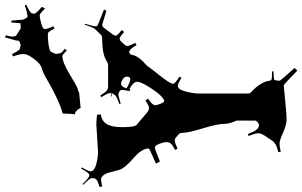

<svg xmlns="http://www.w3.org/2000/svg" viewBox="-259 -936 1233 783"><g transform="rotate(-90 357.5 -544.5)"><path d="M583.5 -1094.2 596.7 -1141.1 605 -1136.7 599.6 -1114.7Q600.6 -1094.7 604.5 -1094.7L632.8 -1076.7Q647.5 -1076.7 654.3 -1077.6L657.2 -1114.3L665 -1114.7Q668.5 -1070.3 668.9 -1066.9L675.8 -1053.7Q678.7 -1048.8 680.7 -1048.8Q696.8 -1048.8 727.1 -1060.1L729.5 -1053.7Q694.8 -1037.1 694.8 -1031.2L692.9 -1021.5Q693.4 -1013.7 721.2 -990.2L714.4 -977.5Q692.9 -999 688 -999Q673.3 -999 651.9 -992.4Q630.4 -985.8 630.4 -979.5Q630.4 -967.8 642.1 -943.8L632.8 -938.5Q619.6 -965.8 611.8 -965.8Q570.3 -965.8 546.4 -958.5Q536.6 -955.1 536.6 -951.9Q536.6 -948.7 534.7 -946.8L529.3 -935.1Q529.3 -921.4 533 -913.8Q536.6 -906.2 550.3 -896.5L542.5 -888.7Q525.9 -906.7 520.5 -906.7Q495.6 -906.7 447 -877.4Q398.4 -848.1 391.8 -845.9Q385.3 -843.8 378.9 -842Q372.6 -840.3 372.6 -838.4L311.5 -832.5Q311.5 -830.1 311.3 -830.1Q311 -830.1 309.6 -832.5Q296.9 -855.5 281.7 -855.5Q284.7 -855.5 286.1 -905.3Q339.8 -919.9 426.3 -970.2Q454.1 -986.8 470.9 -990.7Q487.8 -994.6 508.3 -1021.7Q528.8 -1048.8 528.8 -1064.7Q528.8 -1080.6 519 -1107.9L528.3 -1111.8Q544.4 -1079.6 551.3 -1079.6L565.4 -1076.7Q572.3 -1078.6 576.7 -1080.6Q578.6 -1081.1 580.1 -1082.5Q581.5 -1084 582.5 -1084.7Q583.5 -1085.4 583.5 -1089.4ZM129.4 -761.2 240.2 -768.1Q260.7 -768.1 281.2 -765.1L282.2 -750Q256.8 -746.6 243.7 -726.6Q230.5 -706.5 230.5 -663.3Q230.5 -620.1 237.3 -606L291.5 -560.1Q299.8 -553.2 308.6 -553.2Q317.4 -553.2 339.4 -567.9L346.7 -557.1Q320.3 -539.6 320.3 -529.1Q320.3 -518.6 326.4 -504.9Q332.5 -491.2 336.4 -491.2Q343.8 -491.2 358.4 -505.4Q373 -519.5 394.3 -553.2Q415.5 -586.9 415.5 -602.1Q415.5 -617.2 385.3 -633.8Q384.3 -631.8 384.3 -629.9L377.4 -631.8Q382.3 -657.2 382.3 -663.8Q382.3 -670.4 375.2 -674.3Q368.2 -678.2 363.3 -678.2Q358.4 -678.2 326.7 -668.9L324.2 -673.8Q358.4 -686 362.3 -693.4Q366.7 -702.1 368.7 -704.1Q357.9 -706.1 355.5 -706.1V-709L368.7 -706.1L369.6 -711.9Q369.6 -721.2 352.5 -748L359.4 -752Q372.6 -731.4 379.4 -725.8Q386.2 -720.2 394.5 -720.2H486.3Q487.8 -720.2 492.7 -722.2Q515.6 -736.3 538.3 -740.2Q561 -744.1 581.3 -744.1Q601.6 -744.1 605.5 -748L628.4 -771Q636.2 -777.3 648.4 -815.9L652.3 -814.9Q641.6 -779.3 641.6 -773.7Q641.6 -768.1 642.6 -766.1V-765.1Q642.6 -762.7 710.4 -736.8L704.6 -727.1L648.4 -744.1Q640.6 -744.1 636.2 -737.8L608.4 -701.2Q603.5 -693.8 603.5 -688.5Q603.5 -683.1 626.5 -664.1L618.7 -654.8Q598.1 -672.9 591.8 -672.9Q585.4 -672.9 579.6 -667L568.4 -654.8Q561.5 -647.9 561.5 -640.6Q561.5 -633.3 574.2 -609.9L565.4 -604Q547.9 -633.8 537.6 -633.8Q527.3 -633.8 525.4 -623Q521 -595.7 481.4 -562Q479.5 -560.5 477.8 -557.1Q476.1 -553.7 441.7 -510.3Q407.2 -466.8 407.2 -455.1Q407.2 -447.3 436.5 -429.2L431.6 -420.9Q407.2 -436 399.4 -436Q384.3 -436 376 -404.5Q367.7 -373 367.7 -351.1V-147.9Q367.7 -144 371.6 -138.2Q414.6 -100.1 420.4 -60.1Q420.9 -56.6 421.9 -55.7Q424.8 -51.8 445.3 -51.8H457.5L458.5 -45.9Q426.8 -44.9 424.1 -42.2Q421.4 -39.6 421.4 -36.1L419.4 -22Q419.4 -17.1 471.7 40L461.4 51.8Q404.8 -3.9 400.4 -3.9Q384.3 -2.9 334.7 2.4Q285.2 7.8 262.2 7.8Q239.3 7.8 208 -6.6Q176.8 -21 163.1 -21Q149.4 -21 130.4 -16.1L128.4 -25.9Q153.3 -32.2 162.8 -38.8Q172.4 -45.4 176.5 -52.7Q180.7 -60.1 188.5 -70.8Q205.6 -94.2 205.6 -107.2Q205.6 -120.1 194.3 -147L202.6 -149.9Q211.9 -125.5 218.3 -117.2Q228 -105 237.1 -105Q246.1 -105 251.7 -110.8Q257.3 -116.7 257.3 -122.1V-195.8Q257.3 -196.3 253.9 -204.1Q243.7 -226.6 243.7 -249.8Q243.7 -272.9 226.1 -331.8Q208.5 -390.6 208 -408.2Q207.5 -425.8 203.6 -430.2L190.4 -441.9Q184.1 -448.2 175.5 -448.2Q167 -448.2 142.6 -437L137.7 -446.8Q157.2 -457.5 163.3 -464.1Q169.4 -470.7 169.4 -482.2Q169.4 -493.7 162.4 -511.7Q155.3 -529.8 145.5 -529.8Q143.1 -529.8 90.3 -508.8L81.5 -524.9Q143.6 -551.8 143.6 -554.2Q143.6 -582.5 105.5 -615.2Q64.9 -649.9 56.6 -673.8Q54.2 -681.2 50.3 -696.8Q46.4 -712.4 43.5 -722.2Q40.5 -731.9 33.2 -740.5Q25.9 -749 17.8 -749Q9.8 -749 -10.7 -744.1L-13.7 -754.9Q10.3 -762.2 16.4 -767.6Q22.5 -772.9 22.5 -783.2V-786.1Q22.5 -795.4 -4.4 -820.8L-1.5 -824.2Q24.4 -796.9 33.7 -796.9H35.6Q43.5 -796.9 61.5 -830.1L66.4 -827.1Q50.3 -800.3 50.3 -791.7Q50.3 -783.2 59.8 -776.9Q69.3 -770.5 83 -767.6Q109.9 -761.2 129.4 -761.2ZM388.7 -645Q413.6 -629.9 425 -629.9Q436.5 -629.9 436.5 -641.8Q436.5 -653.8 426.3 -660.2L417.5 -665Q413.6 -667 410.6 -667H405.3Q395 -665.5 388.7 -645ZM435.5 -632.8 433.6 -631.8Q434.6 -631.8 435.5 -632.8ZM428.2 -628.9 427.2 -627.9Q428.2 -627.9 428.2 -628.9Z"/></g></svg>

Font: Eater
Style: Regular
Weight: 400
Version: Version 001.002